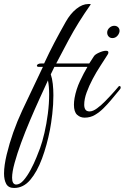

<svg xmlns="http://www.w3.org/2000/svg" viewBox="-92 -584 619 953"><path d="M-22 349Q-50 349 -61 329Q-72 309 -72 277Q-72 257 -68.5 233Q-65 209 -59 184Q-32 72 18.5 -36Q69 -144 121 -252H102Q91 -252 91 -258Q91 -262 96.5 -265.5Q102 -269 112 -269H127Q153 -325 178 -372.5Q203 -420 234 -475Q257 -516 287 -540Q317 -564 346 -564Q349 -564 352.5 -564Q356 -564 359 -563Q326 -516 299.5 -473.5Q273 -431 247 -382.5Q221 -334 187 -269H351L373 -303Q378 -313 399 -322.5Q420 -332 434 -332Q446 -332 446 -324Q446 -317 441 -311Q426 -287 406 -256.5Q386 -226 368 -192Q350 -158 338 -125Q326 -92 326 -64Q326 -49 332 -40Q338 -31 353 -31Q369 -31 390 -46.5Q411 -62 430 -81.5Q449 -101 459 -112Q469 -123 478 -133Q487 -143 496 -154Q498 -157 501 -157Q507 -157 507 -149Q507 -144 502 -139Q481 -113 458 -86Q442 -67 422 -47Q402 -27 379 -13.5Q356 0 328 0Q306 0 290.5 -14.5Q275 -29 275 -64Q275 -79 278 -97Q286 -141 305 -181.5Q324 -222 342 -252H178L160 -215Q167 -195 170 -167.5Q173 -140 173 -111Q173 -65 167.5 -18Q162 29 156 60Q141 137 116.5 203Q92 269 58 309Q24 349 -22 349ZM466 -395Q454 -395 447 -403Q440 -411 440 -422Q440 -436 451 -446Q462 -456 475 -456Q488 -456 495.5 -447.5Q503 -439 501 -426Q498 -413 488.5 -404Q479 -395 466 -395ZM-12 332Q7 332 25.5 310.5Q44 289 60.5 258Q77 227 89 197Q101 167 107 151Q118 121 128.5 76Q139 31 145.5 -19.5Q152 -70 152 -116Q152 -155 146 -185Q128 -146 104.5 -94.5Q81 -43 57 13.5Q33 70 13 124.5Q-7 179 -19.5 224.5Q-32 270 -32 298Q-32 331 -12 332Z"/></svg>

Font: Birthstone
Style: Regular
Weight: 400
Designer: Robert E. Leuschke
Foundry: Robert E. Leuschke
Version: Version 1.013; ttfautohint (v1.8.3)